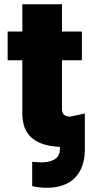

<svg xmlns="http://www.w3.org/2000/svg" viewBox="-20 -677 437 894"><path d="M361.3 -530.3H268.6V-657.2H84V-530.3H15.6V-396.5H84V-151.4C83 -47.4 143.6 2 258.8 6.8V18.6C258.8 70.3 206.1 79.1 172.9 79.1C155.3 79.1 142.6 77.1 129.9 76.2V189.5C154.3 195.3 173.8 197.3 200.2 197.3C309.6 197.3 375 133.8 375 18.6V-148.4L305.7 -133.8C280.8 -135.3 268.6 -145 268.6 -169.9V-396.5H361.3Z"/></svg>

Font: Pretendard Black
Style: Regular
Weight: 900
Designer: Base glyphs from Inter by Rasmus Andersson; Hangeul glyphs from Noto Sans CJK(Source Han Sans) by Jang Soo-young and Kan
Foundry: Kil Hyung-jin
Version: Version 1.309;Glyphs 3.2 (3225)